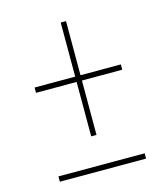

<svg xmlns="http://www.w3.org/2000/svg" viewBox="-90 -642 604 699"><g transform="rotate(-15 212.5 -292.5)"><path d="M203 -143H223V-348H375V-368H223V-572H203V-368H50V-348H203ZM50 -13H375V-33H50Z"/></g></svg>

Font: Noto Serif Display ExtraCondensed
Style: Regular
Weight: 400
Width: 2
Designer: Monotype Design Team
Foundry: Monotype Imaging Inc.
Version: Version 2.009